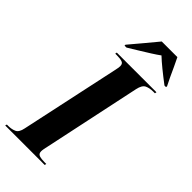

<svg xmlns="http://www.w3.org/2000/svg" viewBox="-328 -991 1051 1051"><g transform="rotate(45 197.5 -465.5)"><path d="M-40 0 -37 -10H-25Q0 -10 20 -19Q40 -28 47 -64L170 -637Q174 -653 175 -662Q176 -671 176 -675Q176 -694 161 -699Q146 -704 120 -704H108L110 -714H417L415 -704H402Q374 -704 354 -694.5Q334 -685 326 -647L207 -86Q203 -70 201 -58.5Q199 -47 199 -39Q199 -20 214.5 -15Q230 -10 255 -10H268L266 0ZM113 -778Q143 -813 177 -854Q211 -895 241 -931H362Q372 -912 385.5 -882Q399 -852 412.5 -823.5Q426 -795 435 -778L434 -771H422Q381 -802 348.5 -828.5Q316 -855 294 -876Q275 -862 246.5 -844Q218 -826 187 -807Q156 -788 128 -771H113Z"/></g></svg>

Font: Noto Serif Display ExtraCondensed ExtraBold
Style: Italic
Weight: 800
Width: 2
Italic angle: -12°
Designer: Monotype Design Team
Foundry: Monotype Imaging Inc.
Version: Version 2.009